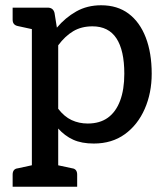

<svg xmlns="http://www.w3.org/2000/svg" viewBox="-20 -538 627 729"><path d="M101 171V-509H161Q182 -509 187 -489L196 -433Q228 -471 269.5 -494.5Q311 -518 364 -518Q426 -518 468.5 -486Q511 -454 533.5 -395.5Q556 -337 556 -258Q556 -185 529.5 -124.5Q503 -64 454 -28.5Q405 7 336 7Q290 7 258 -7.5Q226 -22 201 -50V171ZM313 -69Q359 -69 389.5 -91Q420 -113 436 -155.5Q452 -198 452 -258Q452 -347 422 -392.5Q392 -438 331 -438Q289 -438 258 -419.5Q227 -401 201 -366V-125Q224 -95 252 -82Q280 -69 313 -69ZM129 -509 117 -424 48 -439Q38 -441 33 -447Q28 -453 28 -463V-509ZM28 171V125Q28 114 33 108Q38 102 48 101L117 86L129 171ZM172 171 184 86 254 101Q263 102 268 108Q273 114 273 125V171Z"/></svg>

Font: Aleo Medium
Style: Regular
Weight: 500
Designer: Alessio Laiso
Foundry: Alessio Laiso
Version: Version 2.001;gftools[0.9.29]